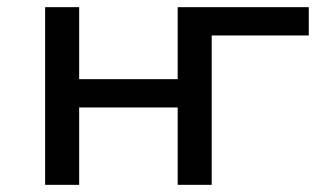

<svg xmlns="http://www.w3.org/2000/svg" viewBox="-20 -516 907 536"><path d="M106 0V-496H201V-295H476V-496H842V-417H571V0H476V-216H201V0Z"/></svg>

Font: Nunito Sans 7pt SemiExpanded
Style: Regular
Weight: 400
Width: 6
Designer: Vernon Adams
Foundry: Vernon Adams
Version: Version 3.101;gftools[0.9.27]